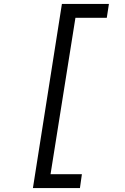

<svg xmlns="http://www.w3.org/2000/svg" viewBox="-20 -850 640 980"><path d="M148 110 296 -830H536L525 -759H365L238 39H398L388 110Z"/></svg>

Font: JetBrains Mono NL Light
Style: Italic
Weight: 300
Italic angle: -9°
Designer: Philipp Nurullin, Konstantin Bulenkov
Foundry: JetBrains
Version: Version 2.304; ttfautohint (v1.8.4.7-5d5b)